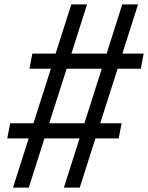

<svg xmlns="http://www.w3.org/2000/svg" viewBox="-20 -750 671 870"><path d="M110.5 100 181.5 -123H340.5L269.5 100H341.5L412.5 -123H518L531 -191.5H434L513 -438.5H618L631 -507H534.5L605.5 -730H534L463 -507H303.5L374.5 -730H303L232 -507H126.5L113.5 -438.5H210.5L131.5 -191.5H26L13 -123H110L39 100ZM203 -191.5 282 -438.5H441L362.5 -191.5Z"/></svg>

Font: Monaspace Krypton Light
Style: Italic
Weight: 300
Italic angle: -11°
Designer: Riley Cran & the Lettermatic Team
Foundry: Lettermatic
Version: Version 1.101 (Monaspace Krypton)